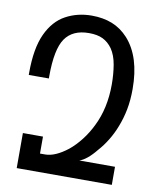

<svg xmlns="http://www.w3.org/2000/svg" viewBox="-82 -784 691 847"><g transform="rotate(10 264.0 -360.0)"><path d="M51 -157H141V-81H164Q209 -81 265 -125Q292 -147 316.5 -178.5Q341 -210 359 -247Q400 -329 400 -436Q400 -482 393 -523.5Q386 -565 367 -593Q349 -618 324.5 -630Q300 -642 262 -642Q189 -642 155.5 -593.5Q122 -545 122 -424V-414H32V-424Q32 -533 62 -598Q92 -663 144.5 -691.5Q197 -720 261 -720Q312 -720 352.5 -704Q393 -688 425 -653Q494 -576 494 -432Q494 -382 486 -340.5Q478 -299 463 -261Q450 -227 431 -196Q412 -165 391 -142Q371 -117 352 -101.5Q333 -86 317 -81H477V0H51Z"/></g></svg>

Font: PlemolJP
Style: Regular
Weight: 400
Monospace: yes
Version: v2.0.4; ttfautohint (v1.8.4.7-5d5b-dirty) -l 6 -r 45 -G 200 